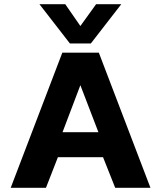

<svg xmlns="http://www.w3.org/2000/svg" viewBox="-20 -895 768 915"><path d="M313 -688 168 -875H291L363 -771L438 -875H558L413 -688ZM31 0 277 -644H451L697 0H529L471 -146H256L199 0ZM278 -265H449L363 -489Z"/></svg>

Font: Kanit SemiBold
Style: Regular
Weight: 600
Designer: Katatrad Team
Foundry: CadsonDemak
Version: Version 2.000; ttfautohint (v1.8.3)